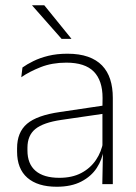

<svg xmlns="http://www.w3.org/2000/svg" viewBox="-20 -701 518 731"><path d="M369.5 0 372 -125 370 -131.5V-290L370.5 -328Q370.5 -394.5 337 -428.5Q303.5 -462.5 232.5 -462.5Q178.5 -462.5 135.2 -445.5Q92 -428.5 61 -407L65.5 -444Q82 -456 106.8 -468.2Q131.5 -480.5 164 -488.5Q196.5 -496.5 237 -496.5Q282 -496.5 314.8 -485Q347.5 -473.5 368.5 -451.8Q389.5 -430 399.5 -399Q409.5 -368 409.5 -328.5V0ZM196 10Q123.5 10 84.2 -24.2Q45 -58.5 45 -124V-136.5Q45 -197.5 83 -229.8Q121 -262 208 -274.5L379.5 -300L381.5 -269L213.5 -244.5Q145 -234.5 114.8 -210Q84.5 -185.5 84.5 -138.5V-128Q84.5 -77 115.5 -50.5Q146.5 -24 206 -24Q254.5 -24 289.2 -42.2Q324 -60.5 345.2 -91.8Q366.5 -123 373 -162L383.5 -131H374.5Q369.5 -94 348.5 -61.8Q327.5 -29.5 289.5 -9.8Q251.5 10 196 10ZM148.5 -681 251.5 -554V-553H214.5L102.5 -680V-681Z"/></svg>

Font: Anek Gujarati Medium ExtraLight
Style: Regular
Weight: 250
Version: Version 1.003